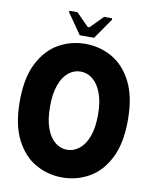

<svg xmlns="http://www.w3.org/2000/svg" viewBox="-95 -942 816 1025"><g transform="rotate(10 313.0 -429.5)"><path d="M20 -350Q20 -477 61 -557Q102 -637 168.5 -674.5Q235 -712 313 -712Q391 -712 457.5 -674.5Q524 -637 565 -557Q606 -477 606 -350Q606 -223 565 -143Q524 -63 457.5 -25.5Q391 12 313 12Q235 12 168.5 -25.5Q102 -63 61 -143Q20 -223 20 -350ZM184 -350Q184 -280 201 -233Q218 -186 247.5 -162Q277 -138 313 -138Q349 -138 379 -162Q409 -186 426.5 -233Q444 -280 444 -350Q444 -421 426 -468Q408 -515 378.5 -538.5Q349 -562 313 -562Q277 -562 247.5 -538Q218 -514 201 -467Q184 -420 184 -350ZM274 -752 197 -863V-871H241L308 -803H318L385 -871H429V-863L352 -752Z"/></g></svg>

Font: Phudu
Style: Bold
Weight: 700
Version: Version 1.005;gftools[0.9.23]